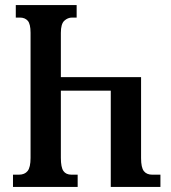

<svg xmlns="http://www.w3.org/2000/svg" viewBox="-20 -734 670 754"><path d="M578 -48H610V0H415V-378H219V-114Q219 -77 229 -62.5Q239 -48 261 -48H285V0H31V-48H54Q77 -48 88.5 -62.5Q100 -77 100 -114V-605Q100 -640 89 -652.5Q78 -665 58 -665H42V-714H281V-665H263Q246 -665 232.5 -652.5Q219 -640 219 -605V-431H534V-113Q534 -76 545 -62Q556 -48 578 -48Z"/></svg>

Font: Noto Serif Georgian ExtraCondensed SemiBold
Style: Regular
Weight: 600
Width: 2
Designer: Monotype Design Team, Akaki Razmadze
Foundry: Google LLC
Version: Version 2.003; ttfautohint (v1.8.4.7-5d5b)